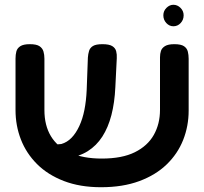

<svg xmlns="http://www.w3.org/2000/svg" viewBox="-20 -768 855 804"><path d="M403 16Q315 16 247.5 -10Q180 -36 135 -81Q90 -126 67.5 -184Q45 -242 45 -307V-523Q45 -539 48.5 -552.5Q52 -566 65 -574.5Q78 -583 105 -583Q133 -583 145.5 -574.5Q158 -566 162 -552.5Q166 -539 166 -522V-307Q166 -243 193 -198Q220 -153 274 -128.5Q328 -104 406 -104Q491 -104 544.5 -130.5Q598 -157 624 -203Q650 -249 650 -308V-528Q650 -543 654 -555Q658 -567 671 -575Q684 -583 710 -583Q738 -583 750.5 -574.5Q763 -566 766.5 -552Q770 -538 770 -522V-305Q770 -240 747 -182Q724 -124 678 -79.5Q632 -35 563 -9.5Q494 16 403 16ZM222 -104 205 -162 237 -165Q261 -172 279.5 -191Q298 -210 312 -240Q326 -270 333.5 -308Q341 -346 343 -391L348 -527Q349 -542 353 -555Q357 -568 369.5 -575.5Q382 -583 409 -583Q437 -583 450 -575Q463 -567 466.5 -553.5Q470 -540 469 -524L463 -403Q460 -338 446.5 -286Q433 -234 408.5 -196Q384 -158 347.5 -135Q311 -112 261 -106ZM706 -658Q689 -658 676.5 -671.5Q664 -685 664 -704Q664 -722 677 -735Q690 -748 706 -748Q723 -748 736 -735Q749 -722 749 -704Q749 -685 736.5 -671.5Q724 -658 706 -658Z"/></svg>

Font: Fredoka SemiExpanded Medium
Style: Regular
Weight: 500
Width: 6
Designer: Ben Nathan
Foundry: Milena B. Brandão, Ben Nathan
Version: Version 2.001